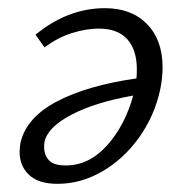

<svg xmlns="http://www.w3.org/2000/svg" viewBox="-20 -442 453 470"><path d="M28 -70Q28 -78 30 -92Q44 -154 119 -193.5Q194 -233 314 -250Q315 -258 315 -272Q315 -320 291.5 -346Q268 -372 222 -372Q191 -372 156 -361Q121 -350 89 -326L67 -357Q146 -422 237 -422Q302 -422 340 -383Q378 -344 378 -277Q378 -251 372 -222Q358 -158 320.5 -105.5Q283 -53 230.5 -22.5Q178 8 121 8Q74 8 51 -14Q28 -36 28 -70ZM88 -82Q88 -63 99.5 -50Q111 -37 141 -37Q198 -37 242 -86Q286 -135 306 -208Q214 -192 155.5 -161.5Q97 -131 89 -95Q88 -91 88 -82Z"/></svg>

Font: LXGW Bright GB
Style: Italic
Weight: 400
Italic angle: -12°
Designer: Christian Thalmann (Catharsis Fonts)
Foundry: LXGW / Christian Thalmann (Catharsis Fonts) / Fontworks Inc.
Version: Version 5.510